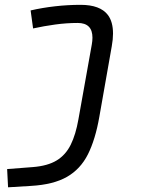

<svg xmlns="http://www.w3.org/2000/svg" viewBox="-20 -548 626 802"><path d="M13.7 234.4 9.8 158.2 117.2 149.9Q179.2 145 216.8 122.1Q254.4 99.1 275.4 56.6Q296.4 14.2 307.6 -49.8L363.3 -361.3Q366.2 -377.4 366.2 -390.6Q366.2 -452.1 304.7 -452.1Q258.3 -452.1 210.7 -445.6Q163.1 -439 118.2 -429.2L107.9 -504.4Q156.2 -515.6 209.7 -521.7Q263.2 -527.8 316.9 -527.8Q398.4 -527.8 430.7 -485.4Q452.1 -457 452.1 -407.7Q452.1 -383.8 446.8 -354.5L395 -60.5Q378.4 34.7 347.2 96.7Q315.9 158.7 259.5 190.9Q203.1 223.1 109.9 228.5Z"/></svg>

Font: CaskaydiaCove NFP SemiLight
Style: Italic
Weight: 350
Italic angle: -10°
Designer: Aaron Bell
Foundry: Saja Typeworks
Version: Version 2111.001; VTT 6.35;Nerd Fonts 3.1.1